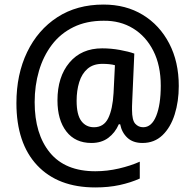

<svg xmlns="http://www.w3.org/2000/svg" viewBox="-20 -736 855 842"><path d="M764 -359Q764 -291 746 -234Q728 -177 692.5 -143Q657 -109 605 -109Q563 -109 538.5 -132Q514 -155 507 -191H501Q485 -154 455 -131.5Q425 -109 381 -109Q310 -109 271 -159.5Q232 -210 232 -296Q232 -399 284.5 -461.5Q337 -524 428 -524Q467 -524 505.5 -517Q544 -510 569 -501L560 -296Q559 -280 559 -269.5Q559 -259 559 -254Q559 -209 573 -193.5Q587 -178 608 -178Q645 -178 665 -227.5Q685 -277 685 -360Q685 -449 652.5 -513Q620 -577 563.5 -611.5Q507 -646 434 -645Q359 -645 302 -617Q245 -589 207.5 -539.5Q170 -490 151 -425.5Q132 -361 132 -288Q132 -148 199 -66.5Q266 15 398 15Q450 15 501.5 3Q553 -9 593 -27V47Q553 65 504.5 75.5Q456 86 398 86Q234 86 143 -11Q52 -108 52 -284Q52 -410 99 -507.5Q146 -605 231.5 -660.5Q317 -716 434 -716Q532 -716 606 -671Q680 -626 722 -545.5Q764 -465 764 -359ZM316 -294Q316 -233 336.5 -205.5Q357 -178 392 -178Q435 -178 454.5 -217.5Q474 -257 478 -328L484 -450Q474 -453 459.5 -454.5Q445 -456 429 -456Q389 -456 364 -434.5Q339 -413 327.5 -376Q316 -339 316 -294Z"/></svg>

Font: Noto Sans Sinhala UI SemiCondensed Medium
Style: Regular
Weight: 500
Width: 4
Designer: Jelle Bosma - Monotype Design Team
Foundry: Monotype Imaging Inc.
Version: Version 2.006; ttfautohint (v1.8.4.7-5d5b)